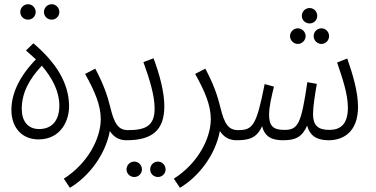

<svg xmlns="http://www.w3.org/2000/svg" viewBox="-20 -659 1778 909"><path d="M225 -566C245 -566 261 -582 261 -602C261 -622 245 -639 225 -639C204 -639 188 -622 188 -602C188 -582 204 -566 225 -566ZM113 -566C133 -566 149 -582 149 -602C149 -622 133 -639 113 -639C92 -639 76 -622 76 -602C76 -582 92 -566 113 -566ZM162 1C271 1 309 -93 307 -160C305 -265 248 -361 138 -454L103 -420L150 -378C69 -294 34 -214 34 -138C34 -55 84 1 162 1ZM165 -48C112 -48 83 -86 83 -143C83 -216 115 -281 178 -348C229 -288 261 -225 261 -159C261 -96 232 -48 165 -48Z M311 230C399 178 479 75 500 -39C518 -10 544 5 579 5C606 5 614 -6 614 -20C614 -34 607 -43 586 -43C541 -43 521 -72 502 -152C489 -206 469 -263 431 -334L383 -309C431 -223 457 -159 457 -95C457 -5 397 114 282 187Z M579 5C700 5 758 -42 758 -156C758 -224 735 -308 707 -383L659 -365C689 -282 712 -206 712 -145C712 -62 668 -43 586 -43ZM728 179C748 179 764 163 764 143C764 123 748 106 728 106C707 106 691 123 691 143C691 163 707 179 728 179ZM616 179C636 179 652 163 652 143C652 123 636 106 616 106C595 106 579 123 579 143C579 163 595 179 616 179Z M832 230C920 178 1000 75 1021 -39C1039 -10 1065 5 1100 5C1127 5 1135 -6 1135 -20C1135 -34 1128 -43 1107 -43C1062 -43 1042 -72 1023 -152C1010 -206 990 -263 952 -334L904 -309C952 -223 978 -159 978 -95C978 -5 918 114 803 187Z M1446 -548C1466 -548 1482 -564 1482 -584C1482 -604 1466 -621 1446 -621C1425 -621 1409 -604 1409 -584C1409 -564 1425 -548 1446 -548ZM1390 -451C1410 -451 1427 -468 1427 -488C1427 -508 1410 -525 1390 -525C1370 -525 1353 -508 1353 -488C1353 -468 1370 -451 1390 -451ZM1502 -451C1522 -451 1538 -468 1538 -488C1538 -508 1522 -525 1502 -525C1481 -525 1465 -508 1465 -488C1465 -468 1481 -451 1502 -451ZM1100 5C1160 5 1196 -6 1221 -62C1234 -6 1275 5 1321 5C1381 5 1411 -12 1434 -64C1446 -21 1474 5 1536 5C1605 5 1675 -34 1675 -153C1675 -227 1648 -313 1624 -382L1576 -363C1601 -289 1627 -215 1627 -149C1627 -65 1586 -44 1539 -44C1485 -44 1462 -66 1462 -119C1462 -154 1472 -217 1480 -262L1435 -270C1406 -71 1391 -44 1326 -44C1273 -44 1253 -63 1254 -119C1255 -160 1265 -198 1277 -249L1233 -261C1194 -64 1177 -43 1107 -43Z"/></svg>

Font: Noto Sans Arabic UI XCn Lt
Style: Regular
Weight: 300
Width: 2
Designer: Monotype Design Team, Nadine Chahine and Nizar Qandah
Foundry: Monotype Imaging Inc.
Version: Version 2.010